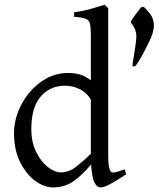

<svg xmlns="http://www.w3.org/2000/svg" viewBox="-20 -777 670 811"><path d="M203.1 14.6Q167 14.6 128.9 -12.9Q90.8 -40.5 64.9 -92.5Q39.1 -144.5 39.1 -216.8Q39.1 -258.8 55.7 -303Q72.3 -347.2 103 -384.8Q133.8 -422.4 175.8 -445.6Q217.8 -468.8 269 -468.8Q292 -468.8 314.7 -463.1Q337.4 -457.5 363.8 -438V-622.1Q363.8 -658.2 360.4 -675Q356.9 -691.9 342.3 -697.8Q327.6 -703.6 293 -706.1V-725.1Q333 -730.5 364.7 -739.7Q396.5 -749 421.9 -756.8L437 -742.2V-124Q437 -89.8 439.9 -74.2Q442.9 -58.6 448.2 -51.8Q452.6 -46.9 465.1 -48.8Q477.5 -50.8 506.8 -62L513.2 -41Q468.3 -11.2 443.4 1.7Q418.5 14.6 404.8 14.6Q388.7 14.6 378.4 -7.3Q368.2 -29.3 364.7 -82.5Q327.6 -37.6 290.5 -11.5Q253.4 14.6 203.1 14.6ZM237.8 -48.8Q271 -48.8 302.2 -73.2Q333.5 -97.7 363.8 -127.4V-356.4Q347.7 -384.3 318.1 -399.7Q288.6 -415 253.9 -415Q191.9 -415 152.1 -369.4Q112.3 -323.7 112.3 -231.9Q112.3 -176.8 132.6 -135.5Q152.8 -94.2 181.9 -71.5Q210.9 -48.8 237.8 -48.8ZM548.3 -496.6Q540 -495.6 539.6 -499.5Q539.1 -502.4 542 -519.8Q544.9 -537.1 548.6 -559.8Q552.2 -582.5 554.7 -603.5Q557.1 -624.5 555.2 -634.8Q552.7 -650.4 546.4 -661.6Q540 -672.9 535.2 -678.7Q532.7 -682.1 532.2 -683.6Q532.2 -686.5 534.2 -689.9Q540 -698.7 552.2 -715.3Q564.5 -731.9 574.2 -744.1Q577.1 -747.1 581.5 -748Q585 -748.5 589.4 -746.1Q596.2 -739.7 610.6 -722.7Q625 -705.6 628.4 -685.1Q631.3 -668.5 628.4 -653.1Q625.5 -637.7 621.6 -627.4Q619.6 -621.1 609.9 -600.8Q600.1 -580.6 587.6 -556.6Q575.2 -532.7 564.2 -515.1Q553.2 -497.6 548.3 -496.6Z"/></svg>

Font: David Libre
Style: Regular
Weight: 400
Designer: Ismar David, J. Victor Gaultney, Annie Olsen and Meir Sadan
Foundry: Monotype Imaging Inc. & SIL International
Version: Version 1.100; ttfautohint (v1.8.4.7-5d5b)